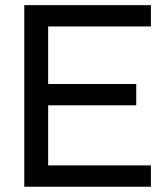

<svg xmlns="http://www.w3.org/2000/svg" viewBox="-20 -710 637 730"><path d="M163.1 -609.4V-390.6H498V-309.6H163.1V-81.1H553.7V0H72.3V-690.4H553.7V-609.4Z"/></svg>

Font: Dinish Expanded
Style: Regular
Weight: 400
Width: 7
Designer: Charles Nix
Foundry: Playbeing
Version: Version 2.005; ttfautohint (v1.8.3)